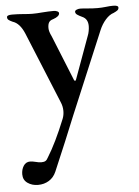

<svg xmlns="http://www.w3.org/2000/svg" viewBox="-51 -451 560 776"><g transform="rotate(-5 229.0 -63.5)"><path d="M12 236Q12 216 21.5 201.5Q31 187 48 187Q57 187 73 191Q77 192 82 193Q87 194 93 194Q104 194 110 190.5Q116 187 121 177Q156 121 194 27Q200 12 200 -5Q200 -24 192 -42L74 -330Q56 -373 27 -382Q16 -387 11 -391Q6 -395 6 -402Q6 -411 27 -411Q50 -411 74 -409Q94 -407 109 -407Q127 -407 149 -409Q175 -411 196 -411Q204 -411 210.5 -408Q217 -405 217 -400Q217 -387 191 -378Q179 -375 174 -367Q169 -359 169 -344Q169 -330 179 -310L253 -127Q255 -122 258 -122Q260 -122 262 -127L325 -300Q328 -307 330 -318Q332 -329 332 -338Q332 -367 309 -377Q296 -383 289 -388Q282 -393 282 -400Q282 -405 289 -408Q296 -411 303 -411Q314 -411 334 -409Q356 -407 374 -407Q390 -407 408 -409Q424 -411 437 -411Q458 -411 458 -402Q458 -395 453 -391Q448 -387 437 -382Q420 -377 404 -359Q388 -341 378 -317L237 19Q200 111 146 237Q136 260 116.5 272Q97 284 72 284Q48 284 30 271.5Q12 259 12 236Z"/></g></svg>

Font: EB Garamond Medium
Style: Regular
Weight: 500
Designer: Georg Duffner and Octavio Pardo
Foundry: Georg Duffner
Version: Version 1.000